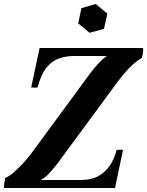

<svg xmlns="http://www.w3.org/2000/svg" viewBox="-33 -940 736 960"><path d="M165 -700H682Q684 -688 682 -675.5Q680 -663 676 -650L501 -660H336Q298 -660 262.5 -648Q227 -636 199.5 -602Q172 -568 155 -503Q139 -500 123 -503ZM542 0H-13Q-13 -12 -11.5 -24.5Q-10 -37 -7 -50L171 -40H372Q423 -40 458.5 -59.5Q494 -79 516.5 -112.5Q539 -146 550 -190Q567 -193 582 -190ZM501 -660 676 -650Q652 -637 628 -614.5Q604 -592 583.5 -567Q563 -542 547 -520L257 -126Q236 -99 216 -76.5Q196 -54 171 -40L-7 -50Q14 -59 39.5 -81.5Q65 -104 89 -131Q113 -158 129 -180L414 -568Q439 -602 460.5 -624.5Q482 -647 501 -660ZM446 -920 504 -872 487 -796 415 -776 358 -823 374 -899Z"/></svg>

Font: Poltawski Nowy SemiBold
Style: Italic
Weight: 600
Italic angle: -12°
Version: Version 1.001;gftools[0.9.25]